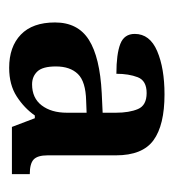

<svg xmlns="http://www.w3.org/2000/svg" viewBox="0 -759 379 419"><g transform="rotate(90 189.5 -549.5)"><path d="M128 -380Q82 -380 55.5 -405.5Q29 -431 29 -480Q29 -530 67 -554Q105 -578 183 -582L226 -584V-613Q226 -642 218 -661Q210 -680 183 -680Q156 -680 148.5 -660.5Q141 -641 141 -614Q98 -614 76 -622.5Q54 -631 54 -654Q54 -687 91.5 -703Q129 -719 186 -719Q253 -719 286 -695Q319 -671 319 -613V-464Q319 -442 328 -433.5Q337 -425 360 -425V-386H257L238 -436H232Q216 -413 190.5 -396.5Q165 -380 128 -380ZM164 -430Q194 -430 210 -451Q226 -472 226 -506V-549L200 -548Q158 -547 141.5 -530Q125 -513 125 -482Q125 -453 136 -441.5Q147 -430 164 -430Z"/></g></svg>

Font: Noto Serif SemiCondensed SemiBold
Style: Regular
Weight: 600
Width: 4
Designer: Monotype Design Team
Foundry: Monotype Imaging Inc.
Version: Version 2.013; ttfautohint (v1.8.4.7-5d5b)